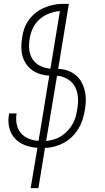

<svg xmlns="http://www.w3.org/2000/svg" viewBox="-20 -755 540 990"><path d="M138 215 173 7Q139 5 108.5 -6.5Q78 -18 56.5 -41.5Q35 -65 27.5 -97.5Q20 -130 26 -164L27 -170H66L65 -166Q61 -139 66.5 -113Q72 -87 88 -68.5Q104 -50 128 -40Q152 -30 179 -29L234 -365Q210 -366 187.5 -373Q165 -380 146.5 -393Q128 -406 115 -425Q102 -444 96 -466Q90 -488 90 -512.5Q90 -537 94 -561Q97 -584 105 -607Q113 -630 127.5 -650.5Q142 -671 161.5 -687Q181 -703 203 -713Q225 -723 248.5 -728.5Q272 -734 295 -735H335L280 -400Q306 -399 329 -391Q352 -383 370.5 -367.5Q389 -352 400.5 -331Q412 -310 417.5 -286Q423 -262 422.5 -236.5Q422 -211 417 -185Q413 -160 405 -136Q397 -112 383.5 -90Q370 -68 351 -49.5Q332 -31 309 -18.5Q286 -6 261.5 0.5Q237 7 212 8L178 215ZM240 -401 289 -698Q262 -696 234 -685.5Q206 -675 184 -655.5Q162 -636 149.5 -609.5Q137 -583 133 -556Q128 -527 131 -499Q134 -471 148.5 -449Q163 -427 187.5 -415Q212 -403 240 -401ZM218 -28Q238 -30 258 -36Q278 -42 295.5 -53Q313 -64 328 -80Q343 -96 353.5 -114Q364 -132 369.5 -151.5Q375 -171 378 -190V-191Q382 -211 382.5 -231.5Q383 -252 379.5 -271Q376 -290 367 -307Q358 -324 344 -336Q330 -348 312 -355.5Q294 -363 274 -364Z"/></svg>

Font: Iosevka Term Curly Extralight
Style: Italic
Weight: 200
Italic angle: -9°
Designer: Belleve Invis
Foundry: Belleve Invis
Version: Version 32.3.0